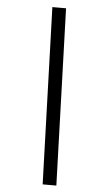

<svg xmlns="http://www.w3.org/2000/svg" viewBox="-60 -784 496 964"><g transform="rotate(5 188.0 -302.5)"><path d="M164 -748H233L262 143H193Z"/></g></svg>

Font: IBM Plex Serif Medm
Style: Italic
Weight: 500
Italic angle: -14°
Designer: Mike Abbink, Paul van der Laan, Pieter van Rosmalen
Foundry: Bold Monday
Version: Version 3.001